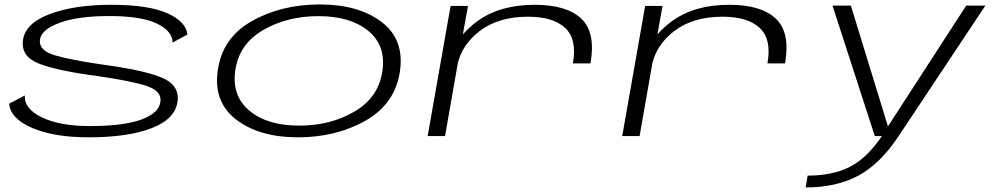

<svg xmlns="http://www.w3.org/2000/svg" viewBox="-20 -611 4454 862"><path d="M378 5.5Q221 5.5 123.2 -37.2Q25.5 -80 21.5 -145.5L91.5 -182.5Q87.5 -123 168.2 -84Q249 -45 384 -45Q536 -45 616 -74.8Q696 -104.5 700.5 -156.5Q705.5 -203.5 636.2 -225.8Q567 -248 418.5 -269.5Q244 -292 158.8 -323.8Q73.5 -355.5 83 -429.5Q92.5 -506 203 -547.8Q313.5 -589.5 479.5 -589.5Q645 -589.5 729.8 -552.2Q814.5 -515 821.5 -456L755 -420Q754 -472 683.8 -505.5Q613.5 -539 470.5 -539Q329 -539 246 -508Q163 -477 159 -430.5Q155 -383.5 227 -362.5Q299 -341.5 440.5 -321Q620 -297 702.8 -264Q785.5 -231 777.5 -158.5Q768.5 -77.5 661.8 -36Q555 5.5 378 5.5Z M1317.5 5.5Q1145 5.5 1041.2 -73.5Q937.5 -152.5 957.5 -294Q978 -441.5 1110.5 -516.2Q1243 -591 1416 -591Q1588.5 -591 1692 -513.2Q1795.5 -435.5 1776 -294Q1755.5 -146.5 1623 -70.5Q1490.5 5.5 1317.5 5.5ZM1323.5 -47Q1465.5 -47 1573.2 -111.2Q1681 -175.5 1697 -293.5Q1713 -407.5 1632.8 -473Q1552.5 -538.5 1410 -538.5Q1267.5 -538.5 1160 -475.2Q1052.5 -412 1036 -293.5Q1020.5 -179.5 1100.8 -113.2Q1181 -47 1323.5 -47Z M2552 -326.5Q2571.5 -434.5 2517.8 -485.2Q2464 -536 2350 -536Q2218 -536 2133.5 -471.5Q2056.5 -412.5 2035.5 -328L1978 0H1900L2003 -584.5H2081L2058 -456Q2084.5 -487.5 2123.5 -516Q2224 -589.5 2381 -589.5Q2524 -589.5 2589.8 -527.2Q2655.5 -465 2631 -326.5Z M3425.5 -326.5Q3445 -434.5 3391.2 -485.2Q3337.5 -536 3223.5 -536Q3091.5 -536 3007 -471.5Q2930 -412.5 2909 -328L2851.5 0H2773.5L2876.5 -584.5H2954.5L2931.5 -456Q2958 -487.5 2997 -516Q3097.5 -589.5 3254.5 -589.5Q3397.5 -589.5 3463.2 -527.2Q3529 -465 3504.5 -326.5Z M3907.5 0 3717.5 -586H3800L3966.5 -43.5L4318 -586H4404L4014.5 0Q3931 125.5 3832.8 178Q3734.5 230.5 3597 230.5L3606 177.5Q3718 177.5 3795.5 138Q3872 99 3939.5 0Z"/></svg>

Font: Anybody UltraExpanded Light
Style: Italic
Weight: 300
Width: 9
Italic angle: -10°
Designer: Tyler Finck
Foundry: Etcetera Type Company
Version: Version 1.010; ttfautohint (v1.8.3) -l 8 -r 50 -G 200 -x 14 